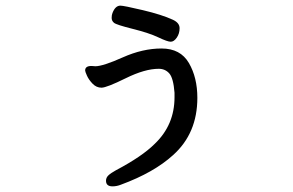

<svg xmlns="http://www.w3.org/2000/svg" viewBox="-20 -591 1040 681"><path d="M593 -521Q617 -510 617 -491Q617 -472 607 -457.5Q597 -443 585.5 -443Q574 -443 541.5 -458.5Q509 -474 451 -488.5Q393 -503 384.5 -510Q376 -517 376 -527.5Q376 -538 379 -545Q389 -571 407 -571Q419 -571 486.5 -555Q554 -539 593 -521ZM305 -357 318 -356Q345 -356 415.5 -387.5Q486 -419 553 -419Q620 -419 650 -367.5Q680 -316 680 -244Q680 -118 594 -41Q526 21 409 64Q394 70 379 70Q356 70 356 50Q356 39 364.5 31Q373 23 391 13Q484 -36 529 -81Q599 -148 599 -246V-262Q595 -314 580.5 -330.5Q566 -347 543 -347Q494 -347 426 -313.5Q358 -280 340 -280Q322 -280 308.5 -294Q295 -308 288.5 -322.5Q282 -337 282 -341Q282 -357 304 -357Z"/></svg>

Font: LXGW ZhenKai
Style: Regular
Weight: 400
Designer: LXGW / Fontworks Inc.
Foundry: LXGW / Fontworks Inc.
Version: Version 0.800;June 8, 2025